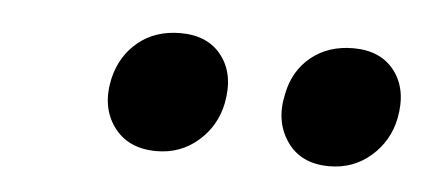

<svg xmlns="http://www.w3.org/2000/svg" viewBox="-27 -671 458 207"><g transform="rotate(5 202.5 -567.5)"><path d="M147 -503Q116 -503 100.5 -524.5Q85 -546 92 -577Q98 -602 116.5 -617Q135 -632 162 -632Q192 -632 207 -612Q222 -592 216 -561Q211 -536 192 -519.5Q173 -503 147 -503ZM334 -503Q303 -503 288 -525Q273 -547 280 -577Q285 -602 303.5 -617Q322 -632 349 -632Q379 -632 394 -612Q409 -592 403 -561Q398 -536 379 -519.5Q360 -503 334 -503Z"/></g></svg>

Font: Ysabeau
Style: Bold Italic
Weight: 700
Italic angle: -12°
Designer: Christian Thalmann (Catharsis Fonts)
Version: Version 2.002